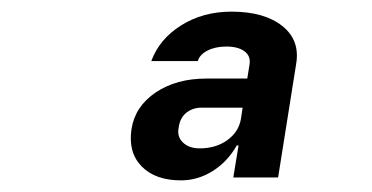

<svg xmlns="http://www.w3.org/2000/svg" viewBox="-20 -760 640 330"><path d="M291 -450Q247 -450 223.5 -474Q200 -498 206 -538Q212 -577 247.5 -601Q283 -625 335 -625H405L409 -650Q411 -664 400 -672Q389 -680 369 -680Q350 -680 336.5 -673Q323 -666 320 -655H240Q254 -693 291.5 -716.5Q329 -740 378 -740Q434 -740 465 -715.5Q496 -691 489 -650L458 -455H381L390 -510H387Q371 -482 345.5 -466Q320 -450 291 -450ZM323 -505Q351 -505 370.5 -519Q390 -533 394 -555L397 -575H327Q311 -575 300 -566Q289 -557 287 -540Q284 -525 294.5 -515Q305 -505 323 -505Z"/></svg>

Font: JetBrains Mono NL ExtraBold
Style: Italic
Weight: 800
Italic angle: -9°
Monospace: yes
Designer: Philipp Nurullin, Konstantin Bulenkov
Foundry: JetBrains
Version: Version 2.305; ttfautohint (v1.8.4.7-5d5b)